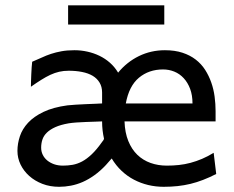

<svg xmlns="http://www.w3.org/2000/svg" viewBox="-20 -699 892 731"><path d="M600.6 -434.6Q546.9 -434.6 509 -403.1Q471.2 -371.6 459 -305.2H712.9Q712.9 -336.4 703.9 -360.6Q694.8 -384.8 679.4 -401.4Q664.1 -418 643.8 -426.3Q623.5 -434.6 600.6 -434.6ZM368.7 -236.8Q359.4 -236.3 342.8 -235.8Q326.2 -235.4 307.6 -234.6Q289.1 -233.9 271.2 -232.7Q253.4 -231.4 241.7 -229.5Q210.9 -224.1 190.9 -215.1Q170.9 -206.1 158.7 -194.3Q146.5 -182.6 141.6 -168Q136.7 -153.3 136.7 -136.7Q136.7 -122.1 142.8 -109.6Q148.9 -97.2 159.9 -88.1Q170.9 -79.1 186 -73.7Q201.2 -68.4 219.7 -68.4Q238.3 -68.4 256.3 -71.5Q274.4 -74.7 292.5 -84.2Q310.5 -93.8 329.3 -111.6Q348.1 -129.4 368.7 -158.7Q371.1 -161.6 373 -164.3Q375 -167 376 -170.9Q372.6 -186 370.6 -202.6Q368.7 -219.2 368.7 -236.8ZM607.9 -507.8Q645.5 -507.8 674.6 -498.3Q703.6 -488.8 725.1 -472.2Q746.6 -455.6 761 -433.1Q775.4 -410.6 784.4 -384.8Q793.5 -358.9 797.1 -331.1Q800.8 -303.2 800.8 -275.9V-236.8H454.1Q455.6 -193.8 468.5 -162.1Q481.4 -130.4 502.9 -109.6Q524.4 -88.9 553.2 -78.6Q582 -68.4 615.2 -68.4Q638.7 -68.4 661.1 -70.8Q683.6 -73.2 705.6 -79.1Q727.5 -85 749.3 -94.2Q771 -103.5 793.5 -117.2L803.2 -36.6Q777.3 -23.4 753.4 -14.2Q729.5 -4.9 705.3 1Q681.2 6.8 656.2 9.5Q631.3 12.2 603 12.2Q572.8 12.2 544.2 5.4Q515.6 -1.5 490 -14.9Q464.4 -28.3 442.9 -48.6Q421.4 -68.8 405.3 -95.7Q399.9 -89.4 394.3 -83.3Q388.7 -77.1 383.3 -70.8Q361.8 -47.9 339.6 -32Q317.4 -16.1 295.2 -6.3Q272.9 3.4 250.2 7.8Q227.5 12.2 205.1 12.2Q170.4 12.2 141.4 1Q112.3 -10.3 91.3 -29.1Q70.3 -47.9 58.3 -72.5Q46.4 -97.2 46.4 -124.5Q46.4 -152.3 55.7 -180.2Q64.9 -208 86.9 -231.7Q108.9 -255.4 145.5 -272.9Q182.1 -290.5 236.8 -297.9Q249.5 -299.3 268.8 -300.5Q288.1 -301.8 307.9 -302.5Q327.6 -303.2 344.5 -304Q361.3 -304.7 368.7 -305.2V-346.7Q368.7 -368.7 359.1 -384.5Q349.6 -400.4 332.8 -410.4Q315.9 -420.4 292.5 -425Q269 -429.7 241.7 -429.7Q222.2 -429.7 205.3 -425.8Q188.5 -421.9 171.6 -414.1Q154.8 -406.2 137 -395Q119.1 -383.8 97.7 -368.7Q97.7 -376.5 98.1 -389.4Q98.6 -402.3 99.1 -416.3Q99.6 -430.2 100.6 -443.1Q101.6 -456.1 102.5 -463.9Q121.6 -471.7 138.7 -479.7Q155.8 -487.8 174.3 -493.9Q192.9 -500 214.4 -503.9Q235.8 -507.8 263.7 -507.8Q288.6 -507.8 312.7 -502.4Q336.9 -497.1 358.6 -486.6Q380.4 -476.1 398.7 -460Q417 -443.8 429.7 -422.4Q462.9 -462.9 508.8 -485.4Q554.7 -507.8 607.9 -507.8ZM239.3 -678.7H605.5V-605.5H239.3Z"/></svg>

Font: Andika
Style: Regular
Weight: 400
Designer: Victor Gaultney, Annie Olsen, Julie Remington, Don Collingsworth, Eric Hays
Foundry: SIL International
Version: Version 1.001